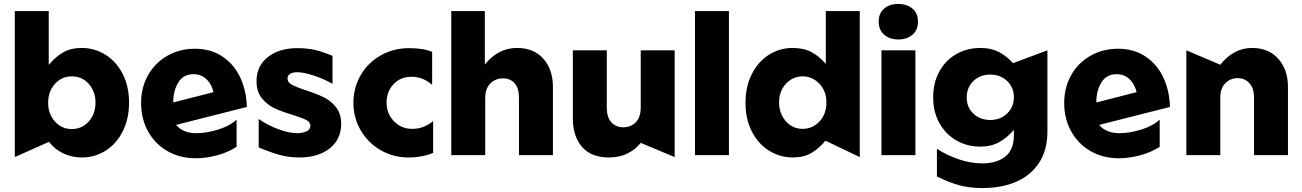

<svg xmlns="http://www.w3.org/2000/svg" viewBox="-20 -786 6598 973"><path d="M395 12Q460 12 514.5 -22Q569 -56 601.5 -119.5Q634 -183 634 -266Q634 -349 601.5 -412Q569 -475 514 -509Q459 -543 394 -543Q338 -543 299 -520Q260 -497 227 -457V-730H55V10L228 -67Q259 -28 302 -8Q345 12 395 12ZM464 -267Q464 -208 429.5 -170Q395 -132 343 -132Q293 -132 258.5 -170Q224 -208 224 -265Q224 -323 258.5 -361Q293 -399 343 -399Q397 -399 430.5 -360Q464 -321 464 -267Z M975 -111Q908 -111 872 -153L1231 -244Q1229 -324 1198.5 -391Q1168 -458 1109 -498.5Q1050 -539 968 -539Q890 -539 827.5 -503Q765 -467 730 -404.5Q695 -342 695 -264Q695 -184 730.5 -120Q766 -56 829 -20Q892 16 972 16Q1023 16 1078.5 1.5Q1134 -13 1179 -42V-180Q1145 -148 1086 -129.5Q1027 -111 975 -111ZM960 -410Q999 -410 1025.5 -385.5Q1052 -361 1062 -319L859 -267L858 -270Q858 -326 883.5 -368Q909 -410 960 -410Z M1487 -111Q1445 -111 1390 -131.5Q1335 -152 1291 -183V-39Q1350 -14 1397 -1Q1444 12 1497 12Q1593 12 1651 -34Q1709 -80 1709 -159Q1709 -210 1682.5 -243Q1656 -276 1620 -293.5Q1584 -311 1528 -329Q1480 -345 1458.5 -357Q1437 -369 1437 -388Q1437 -403 1450 -411.5Q1463 -420 1486 -420Q1520 -420 1572 -402.5Q1624 -385 1665 -361V-503Q1615 -524 1576 -533Q1537 -542 1487 -542Q1395 -542 1337.5 -497Q1280 -452 1280 -374Q1280 -321 1307.5 -287.5Q1335 -254 1372 -237Q1409 -220 1465 -203Q1511 -189 1532 -178Q1553 -167 1553 -149Q1553 -129 1532 -120Q1511 -111 1487 -111Z M2054 -542Q1973 -542 1908 -504.5Q1843 -467 1807 -403.5Q1771 -340 1771 -265Q1771 -189 1808 -125.5Q1845 -62 1909 -25Q1973 12 2051 12Q2084 12 2116.5 6Q2149 0 2175 -11V-173Q2129 -133 2069 -133Q2014 -133 1976.5 -171.5Q1939 -210 1939 -266Q1939 -322 1974.5 -359.5Q2010 -397 2066 -397Q2123 -397 2170 -356V-523Q2127 -542 2054 -542Z M2600 -543Q2504 -543 2437 -459V-730H2267V0H2439V-291Q2439 -337 2465 -363Q2491 -389 2529 -389Q2566 -389 2588 -364Q2610 -339 2610 -291V0H2782V-346Q2782 -434 2733.5 -488.5Q2685 -543 2600 -543Z M3066 12Q3120 12 3160.5 -8.5Q3201 -29 3227 -62L3399 10V-531H3227V-241Q3227 -192 3202 -166.5Q3177 -141 3139 -141Q3101 -141 3078 -166.5Q3055 -192 3055 -241V-531H2883V-186Q2883 -95 2929.5 -41.5Q2976 12 3066 12Z M3674 -730H3502V0H3674Z M4337 -730H4165V-462Q4133 -500 4093 -521.5Q4053 -543 3997 -543Q3932 -543 3877.5 -509Q3823 -475 3790.5 -411.5Q3758 -348 3758 -265Q3758 -182 3790.5 -119Q3823 -56 3878 -22Q3933 12 3998 12Q4053 12 4091.5 -10.5Q4130 -33 4163 -73L4337 10ZM3928 -265Q3928 -324 3963 -361.5Q3998 -399 4047 -399Q4097 -399 4132.5 -361.5Q4168 -324 4168 -267Q4168 -208 4133 -170.5Q4098 -133 4047 -133Q4012 -133 3985 -151.5Q3958 -170 3943 -200.5Q3928 -231 3928 -265Z M4619 -531H4447V0H4619ZM4433 -676Q4433 -634 4461 -610Q4489 -586 4532 -586Q4576 -586 4604 -610Q4632 -634 4632 -676Q4632 -719 4604 -742.5Q4576 -766 4532 -766Q4488 -766 4460.5 -742.5Q4433 -719 4433 -676Z M4879 -292Q4879 -342 4912.5 -375Q4946 -408 4998 -408Q5050 -408 5084 -375.5Q5118 -343 5118 -294Q5118 -244 5084 -211Q5050 -178 4998 -178Q4947 -178 4913 -210Q4879 -242 4879 -292ZM4957 42Q4898 42 4836.5 20.5Q4775 -1 4728 -32V108Q4787 138 4840 152.5Q4893 167 4959 167Q5056 167 5130 135Q5204 103 5246 38.5Q5288 -26 5288 -119V-531L5114 -466Q5080 -503 5041 -523Q5002 -543 4948 -543Q4882 -543 4827.5 -512.5Q4773 -482 4741 -425Q4709 -368 4709 -293Q4709 -218 4741 -161.5Q4773 -105 4827 -74Q4881 -43 4947 -43Q5003 -43 5043.5 -65.5Q5084 -88 5118 -128V-100Q5118 -27 5074.5 7.5Q5031 42 4957 42Z M5653 -111Q5586 -111 5550 -153L5909 -244Q5907 -324 5876.5 -391Q5846 -458 5787 -498.5Q5728 -539 5646 -539Q5568 -539 5505.5 -503Q5443 -467 5408 -404.5Q5373 -342 5373 -264Q5373 -184 5408.5 -120Q5444 -56 5507 -20Q5570 16 5650 16Q5701 16 5756.5 1.5Q5812 -13 5857 -42V-180Q5823 -148 5764 -129.5Q5705 -111 5653 -111ZM5638 -410Q5677 -410 5703.5 -385.5Q5730 -361 5740 -319L5537 -267L5536 -270Q5536 -326 5561.5 -368Q5587 -410 5638 -410Z M6325 -543Q6232 -543 6164 -458L5992 -531V0H6164V-291Q6164 -339 6190 -364.5Q6216 -390 6252 -390Q6288 -390 6311.5 -364.5Q6335 -339 6335 -291V0H6507V-346Q6507 -433 6458 -488Q6409 -543 6325 -543Z"/></svg>

Font: Geom ExtraBold
Style: Bold
Weight: 800
Version: Version 1.102